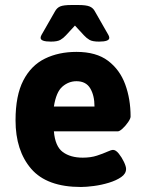

<svg xmlns="http://www.w3.org/2000/svg" viewBox="-20 -738 579 766"><path d="M183 -572Q142 -572 142 -587Q142 -592 145.5 -598.5Q149 -605 155 -615L199 -692Q207 -707 220.5 -712.5Q234 -718 265 -718H293Q324 -718 338 -712Q352 -706 359 -692L403 -615Q409 -605 412.5 -598.5Q416 -592 416 -587Q416 -572 375 -572Q349 -572 337 -579Q325 -586 315 -597L279 -636L243 -597Q233 -586 221 -579Q209 -572 183 -572ZM303 8Q167 8 104.5 -64.5Q42 -137 42 -258Q42 -357 73 -417Q104 -477 159 -504Q214 -531 285 -531Q364 -531 411 -495.5Q458 -460 479.5 -401.5Q501 -343 501 -273Q501 -265 491 -250.5Q481 -236 469 -225Q457 -214 450 -214H195Q200 -154 230.5 -131.5Q261 -109 310 -109Q342 -109 366.5 -117Q391 -125 407.5 -132.5Q424 -140 431 -140Q442 -140 454 -125Q466 -110 474.5 -92Q483 -74 483 -64Q483 -45 463.5 -31.5Q444 -18 414.5 -9Q385 0 354.5 4Q324 8 303 8ZM195 -313H357Q357 -357 340 -385.5Q323 -414 285 -414Q254 -414 229 -392.5Q204 -371 195 -313Z"/></svg>

Font: Asap
Style: Bold
Weight: 700
Designer: Pablo Cosgaya
Foundry: Omnibus-Type
Version: Version 3.001; ttfautohint (v1.8.3)